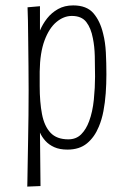

<svg xmlns="http://www.w3.org/2000/svg" viewBox="-20 -543 483 711"><path d="M81 148Q81 148 81.5 125Q82 102 82.5 64Q83 26 84 -21Q85 -68 85.5 -117Q86 -166 86 -209Q86 -251 85.5 -297.5Q85 -344 84.5 -388Q84 -432 83.5 -466Q83 -500 82 -516L128 -520V-430Q138 -454 154.5 -475Q171 -496 195 -509.5Q219 -523 251 -523Q301 -523 326 -494Q351 -465 362 -418Q370 -387 372 -348.5Q374 -310 374 -268Q374 -232 371.5 -197.5Q369 -163 363 -131.5Q357 -100 346 -74Q330 -35 302 -12Q274 11 230 11Q201 11 181 2Q161 -7 148 -21.5Q135 -36 128 -52L130 146ZM127 -224Q127 -165 135.5 -120.5Q144 -76 167 -51.5Q190 -27 233 -27Q262 -27 280.5 -45.5Q299 -64 310 -94Q323 -129 327.5 -174Q332 -219 332 -259Q332 -299 331 -335.5Q330 -372 324 -401Q317 -439 299.5 -461.5Q282 -484 246 -484Q216 -484 189 -461.5Q162 -439 145 -393.5Q128 -348 127 -278Z"/></svg>

Font: Truculenta ExtraLight
Style: Regular
Weight: 250
Version: Version 1.002